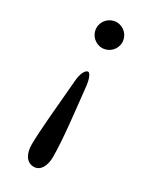

<svg xmlns="http://www.w3.org/2000/svg" viewBox="-177 -545 630 776"><g transform="rotate(30 137.5 -157.0)"><path d="M126 180C159 180 174 144 174 108C174 21 159 -95 147 -211C145 -233 135 -263 125 -263C110 -263 99 -234 97 -205C87 -87 74 43 74 106C74 145 90 180 126 180ZM125 -374C158 -374 185 -401 185 -434C185 -467 158 -494 125 -494C92 -494 65 -467 65 -434C65 -401 92 -374 125 -374Z"/></g></svg>

Font: EB Garamond 12
Style: Regular
Weight: 400
Version: Version 0.016+